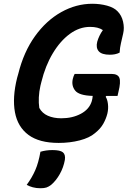

<svg xmlns="http://www.w3.org/2000/svg" viewBox="-20 -740 690 1021"><path d="M377 -347H572Q607 -347 615 -325.5Q623 -304 610 -252L605 -230H545L542 -225Q551 -212 554 -187Q557 -162 551 -136Q544 -108 529 -81.5Q514 -55 485 -32Q456 -7 404 6.5Q352 20 292 20Q189 20 131.5 -22.5Q74 -65 59.5 -143Q45 -221 71 -326L77 -347Q106 -464 166 -547.5Q226 -631 305.5 -675.5Q385 -720 471 -720Q512 -720 549 -710Q586 -700 605 -680Q627 -658 634.5 -624.5Q642 -591 635 -562Q628 -530 623 -509.5Q618 -489 616 -460Q604 -454 591 -451.5Q578 -449 564 -449Q521 -449 505 -467.5Q489 -486 497 -518Q506 -550 527 -580Q502 -597 459 -597Q402 -597 351 -559.5Q300 -522 260.5 -456Q221 -390 200 -304L195 -284Q188 -253 186.5 -222.5Q185 -192 189 -166Q204 -138 234.5 -124.5Q265 -111 306 -111Q365 -111 410 -135Q455 -159 468 -202Q472 -216 473 -230Q401 -232 380 -258Q359 -284 367 -320Q369 -329 371.5 -335Q374 -341 377 -347ZM195 67Q225 58 259 58Q300 58 314.5 70Q329 82 325 110Q318 150 298 185.5Q278 221 252 243Q239 253 227 257Q215 261 195 261Q173 261 154.5 256Q136 251 122 243Q150 205 167.5 165Q185 125 195 67Z"/></svg>

Font: Recursive Sn Csl St
Style: Bold Italic
Weight: 700
Italic angle: -15°
Version: Version 1.079;hotconv 1.0.112;makeotfexe 2.5.65598; ttfautoh